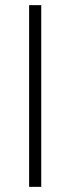

<svg xmlns="http://www.w3.org/2000/svg" viewBox="-20 -725 273 745"><path d="M93 0V-705H140V0Z"/></svg>

Font: Nunito Sans 7pt Condensed ExtraLight
Style: Regular
Weight: 250
Width: 3
Designer: Vernon Adams
Foundry: Vernon Adams
Version: Version 3.101;gftools[0.9.27]